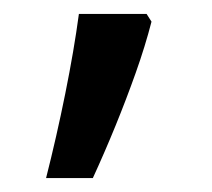

<svg xmlns="http://www.w3.org/2000/svg" viewBox="-20 -136 303 275"><path d="M190 -116 197 -105Q188 -70 174.5 -32Q161 6 145.5 44Q130 82 113 119H46Q61 60 73.5 -2Q86 -64 93 -116Z"/></svg>

Font: lhindi25
Style: Book
Weight: 400
Designer: Jelle Bosma - Monotype Design Team
Foundry: Monotype Imaging Inc.
Version: Version 2.003